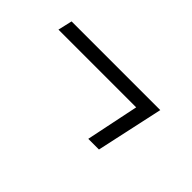

<svg xmlns="http://www.w3.org/2000/svg" viewBox="-29 -430 496 496"><g transform="rotate(45 218.5 -182.0)"><path d="M283 -90 313 -235H29L38 -274H362L322 -90Z"/></g></svg>

Font: Saira Ultra Condensed ExLight
Style: Italic
Weight: 200
Width: 1
Italic angle: -12°
Designer: Hector Gatti with collaboration of the Omnibus-Type team
Foundry: Omnibus-Type
Version: Version 1.001; ttfautohint (v1.8)